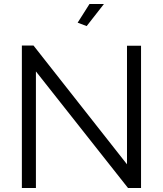

<svg xmlns="http://www.w3.org/2000/svg" viewBox="-20 -937 812 957"><path d="M412 -807 367 -824 426 -917H498ZM159 -581V0H89V-710H147L613 -118V-709H683V0H618Z"/></svg>

Font: Raleway-v4020
Style: Regular
Weight: 400
Designer: Matt McInerney, Pablo Impallari, Rodrigo Fuenzalida
Foundry: Matt McInerney, Pablo Impallari, Rodrigo Fuenzalida
Version: Version 4.020;PS 004.020;hotconv 1.0.88;makeotf.lib2.5.64775